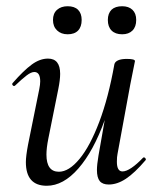

<svg xmlns="http://www.w3.org/2000/svg" viewBox="-20 -583 508 616"><path d="M167 -297 135 -138Q129 -108 129 -87Q129 -32 169 -32Q201 -32 235 -73Q269 -114 298.5 -192Q328 -270 347 -377Q349 -385 359 -389.5Q369 -394 387 -394Q413 -394 413 -387L409 -367Q400 -324 398 -312L357 -89Q355 -80 355 -64Q355 -33 373 -33Q385 -33 402 -44.5Q419 -56 439 -77Q440 -78 442 -78Q445 -78 447 -74.5Q449 -71 447 -69Q412 -28 384 -9.5Q356 9 329 9Q309 9 300 -2Q291 -13 291 -38Q291 -54 296 -84L316 -198Q280 -98 231.5 -42.5Q183 13 130 13Q63 13 63 -63Q63 -82 70 -119L106 -297Q109 -312 109 -322Q109 -352 90 -352Q80 -352 65.5 -341Q51 -330 29 -309Q27 -307 25 -307Q22 -307 20 -310.5Q18 -314 21 -317Q56 -357 82 -376Q108 -395 134 -395Q173 -395 173 -346Q173 -327 167 -297ZM150 -519Q150 -540 163 -551.5Q176 -563 197 -563Q219 -563 230.5 -551.5Q242 -540 242 -519Q242 -497 230.5 -485Q219 -473 197 -473Q176 -473 163 -485.5Q150 -498 150 -519ZM338 -552Q350 -563 372 -563Q393 -563 405 -551.5Q417 -540 417 -519Q417 -497 405 -485Q393 -473 372 -473Q350 -473 338 -485Q326 -497 326 -519Q326 -540 338 -552Z"/></svg>

Font: CormorantInfant-MediumItalic
Style: Italic
Weight: 500
Italic angle: -10°
Designer: Christian Thalmann (Catharsis Fonts)
Foundry: Catharsis Fonts
Version: Version 3.303